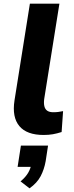

<svg xmlns="http://www.w3.org/2000/svg" viewBox="-20 -725 403 1047"><path d="M218 11Q126 11 85.5 -37.5Q45 -86 59 -177L143 -705H304L221 -185Q218 -162 222 -145.5Q226 -129 238 -121Q250 -113 270 -113Q285 -113 297.5 -114.5Q310 -116 324 -119L316 -5Q291 3 268.5 7Q246 11 218 11ZM141 302 92 264Q120 241 134 216.5Q148 192 151 168L177 185H76L94 69H242L229 154Q221 199 201.5 236Q182 273 141 302Z"/></svg>

Font: Nunito Sans 8pt ExtraBold
Style: Italic
Weight: 800
Italic angle: -9°
Version: Version 3.101;gftools[0.9.27]